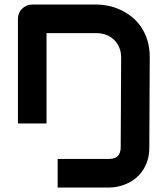

<svg xmlns="http://www.w3.org/2000/svg" viewBox="-20 -548 736 852"><path d="M642.6 106Q642.6 138.7 634.3 164.6Q626 190.4 612.3 210.2Q598.6 230 580.6 244.1Q562.5 258.3 542.7 267.1Q522.9 275.9 502.9 280Q482.9 284.2 464.8 284.2H235.8V157.2H464.8Q490.2 157.2 502.9 144Q515.6 130.9 515.6 106L517.6 -293Q517.6 -317.9 509 -337.6Q500.5 -357.4 485.8 -371.6Q471.2 -385.7 451.4 -393.3Q431.6 -400.9 408.7 -400.9H186.5V0H59.6V-464.8Q59.6 -478 64.5 -489.5Q69.3 -501 78.1 -509.5Q86.9 -518.1 98.6 -522.9Q110.4 -527.8 123.5 -527.8H409.7Q433.6 -527.8 460.2 -522.5Q486.8 -517.1 512.9 -505.1Q539.1 -493.2 562.7 -474.9Q586.4 -456.5 604.7 -430.4Q623 -404.3 633.8 -370.1Q644.5 -335.9 644.5 -293Z"/></svg>

Font: Audiowide
Style: Regular
Weight: 400
Version: Version 1.003